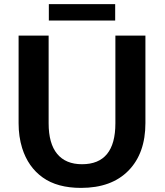

<svg xmlns="http://www.w3.org/2000/svg" viewBox="-20 -894 796 927"><path d="M536.1 -794.9H215.8V-874H536.1ZM682.1 -298.8V-299.8Q682.1 -153.8 600.3 -70.3Q518.6 13.2 371.1 13.2Q256.8 13.2 186.3 -37.1Q115.7 -87.4 86.9 -179.2Q69.8 -234.4 69.8 -298.8V-722.2H214.8V-298.8Q214.8 -200.7 256.1 -150.9Q297.4 -101.1 376 -101.1Q537.1 -101.1 537.1 -298.8V-722.2H682.1Z"/></svg>

Font: Perun
Style: Bold
Weight: 700
Foundry: Copyright (c) Stefan Peev, Context Ltd, 2016
Version: Version 1.0000